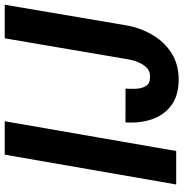

<svg xmlns="http://www.w3.org/2000/svg" viewBox="-2 -748 761 796"><g transform="rotate(-90 378.0 -350.5)"><path d="M272.9 -710.9 149.4 0H10.7L134.3 -710.9ZM532.7 -218.3 616.7 -710.9H755.9L672.4 -218.8Q663.6 -157.7 634.5 -104.7Q605.5 -51.8 556.6 -20.3Q507.8 11.2 441.4 10.3Q376.5 8.8 336.9 -21.5Q297.4 -51.8 280.8 -101.1Q264.2 -150.4 268.1 -210.4L408.2 -210Q406.7 -191.4 407.5 -168Q408.2 -144.5 418.2 -126.7Q428.2 -108.9 454.1 -108.4Q482.4 -107.4 498.5 -126.2Q514.6 -145 522.5 -171.1Q530.3 -197.3 532.7 -218.3Z"/></g></svg>

Font: Roboto Condensed
Style: Bold Italic
Weight: 700
Italic angle: -12°
Designer: Christian Robertson
Foundry: Google
Version: Version 3.0